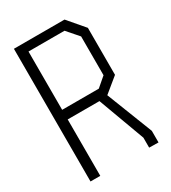

<svg xmlns="http://www.w3.org/2000/svg" viewBox="-192 -889 883 990"><g transform="rotate(-30 250.0 -394.5)"><path d="M455.1 -67.9V1L399.9 0V-59.1L297.9 -335.9H108.9V0H50.8V-790H352.1L435.1 -692.9V-413.1L348.1 -341.8ZM108.9 -393.1H327.1L382.8 -440.9V-671.9L323.2 -740.2H108.9Z"/></g></svg>

Font: Steps Mono
Style: Regular
Weight: 400
Width: 3
Version: Version 1.000;PS 001.000;hotconv 1.0.70;makeotf.lib2.5.58329